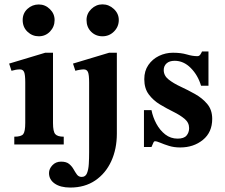

<svg xmlns="http://www.w3.org/2000/svg" viewBox="-20 -656 1022 872"><path d="M228 -564.9Q228 -534.7 207.3 -512.9Q186.5 -491.2 156.2 -491.2Q126.5 -491.2 104.7 -512Q83 -532.7 83 -564.9Q83 -595.7 104.7 -615.7Q126.5 -635.7 156.2 -635.7Q185.1 -635.7 206.5 -614.7Q228 -593.8 228 -564.9ZM269.5 0H44.9V-35.2Q76.7 -35.2 85.7 -47.1Q94.7 -59.1 94.7 -97.7V-281.2Q94.7 -316.4 89.6 -328.6Q84.5 -340.8 70.3 -340.8Q53.2 -340.8 32.2 -334.5L21.5 -367.2L185.5 -416.5H220.7V-97.2Q220.7 -58.6 231 -46.9Q241.2 -35.2 269.5 -35.2Z M519.5 -565.4Q519.5 -534.7 497.8 -512.9Q476.1 -491.2 445.3 -491.2Q414.6 -491.2 393.8 -512Q373 -532.7 373 -565.4Q373 -594.2 394.8 -615.2Q416.5 -636.2 445.3 -636.2Q474.6 -636.2 497.1 -615.2Q519.5 -594.2 519.5 -565.4ZM510.7 -416.5V-49.3Q510.7 20.5 485.4 75.9Q460 131.3 412.6 163.6Q365.2 195.8 299.3 195.8Q254.4 195.8 228.5 177.7Q202.6 159.7 202.6 129.9Q202.6 110.8 218 94.5Q233.4 78.1 257.3 78.1Q281.2 78.1 293.9 88.6Q306.6 99.1 314.2 112.8Q321.8 126.5 329.6 137Q337.4 147.5 351.1 147.5Q368.2 147.5 375 130.9Q381.8 114.3 383.3 88.6Q384.8 63 384.8 36.1V-281.2Q384.8 -316.4 379.6 -328.6Q374.5 -340.8 360.4 -340.8Q353 -340.8 341.3 -338.9Q329.6 -336.9 322.3 -334.5L311.5 -367.2L475.6 -416.5Z M943.8 -116.2Q943.8 -55.2 901.6 -20.8Q859.4 13.7 798.3 13.7Q770.5 13.7 747.6 6.6Q724.6 -0.5 708.3 -7.6Q691.9 -14.6 683.6 -14.6Q678.7 -14.6 674.6 -3.4Q670.4 7.8 668 11.7H633.8V-155.8H668Q674.3 -123.5 690.2 -94Q706.1 -64.5 730.5 -45.4Q754.9 -26.4 786.6 -26.4Q815.4 -26.4 827.1 -40.3Q838.9 -54.2 838.9 -74.2Q838.9 -99.1 818.4 -116.2Q797.9 -133.3 767.6 -148.2Q737.3 -163.1 706.8 -181.4Q676.3 -199.7 655.8 -227.1Q635.3 -254.4 635.3 -296.4Q635.3 -334 653.8 -360.8Q672.4 -387.7 702.1 -402.1Q731.9 -416.5 765.6 -416.5Q802.2 -416.5 828.4 -408.7Q854.5 -400.9 876.5 -400.9Q884.8 -400.9 889.9 -408.4Q895 -416 897.5 -422.4H926.8V-266.6H893.1Q878.9 -314.5 846.4 -347.2Q814 -379.9 773.4 -379.9Q749.5 -379.9 736.6 -368.2Q723.6 -356.4 723.6 -337.9Q723.6 -312.5 745.8 -294.9Q768.1 -277.3 800.8 -262.2Q833.5 -247.1 866.5 -228.5Q899.4 -210 921.6 -183.3Q943.8 -156.7 943.8 -116.2Z"/></svg>

Font: Scheherazade New
Style: Bold
Weight: 700
Designer: SIL International
Foundry: SIL International
Version: Version 4.000